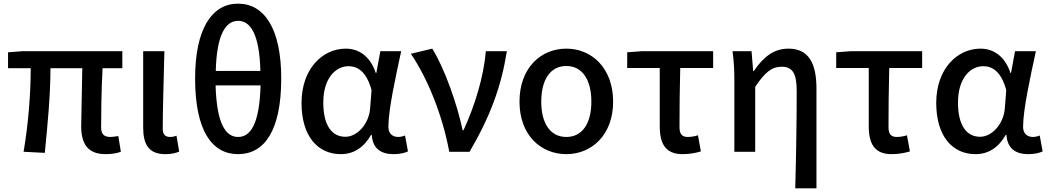

<svg xmlns="http://www.w3.org/2000/svg" viewBox="-20 -830 5734 1050"><path d="M558 13C594 13 622 7 641 0L627 -86C608 -83 594 -81 584 -81C550 -81 533 -95 533 -134C533 -178 534 -341 541 -457H649V-550H103L24 -544V-457H148C148 -317 135 -153 109 0L225 6C240 -144 256 -310 256 -457H430C429 -346 424 -190 424 -140C424 -43 460 13 558 13Z M884 13C920 13 941 7 960 -1L945 -88C933 -83 921 -81 911 -81C885 -81 870 -93 870 -126C870 -246 876 -407 879 -550H763V-133C763 -41 793 13 884 13Z M1405 -363C1399 -149 1349 -81 1282 -81C1216 -81 1165 -149 1159 -363ZM1160 -442C1165 -645 1216 -716 1282 -716C1349 -716 1399 -645 1404 -442ZM1282 -810C1138 -810 1047 -671 1047 -401C1047 -117 1138 13 1282 13C1427 13 1518 -117 1518 -401C1518 -671 1427 -810 1282 -810Z M1844 13C1913 13 1969 -22 2009 -92H2013C2018 -18 2063 13 2132 13C2168 13 2194 6 2211 -2L2195 -89C2183 -84 2170 -81 2158 -81C2127 -81 2104 -99 2104 -136C2104 -231 2144 -411 2174 -550H2060L2038 -431H2035C2003 -527 1938 -564 1871 -564C1744 -564 1629 -454 1629 -267C1629 -87 1716 13 1844 13ZM1869 -82C1793 -82 1748 -147 1748 -269C1748 -403 1816 -468 1886 -468C1935 -468 1984 -440 2012 -337L2004 -236C1997 -152 1934 -82 1869 -82Z M2437 0H2548C2663 -197 2721 -357 2752 -550H2637C2625 -409 2577 -253 2515 -118H2510C2481 -256 2414 -451 2344 -564L2227 -536C2320 -398 2399 -202 2437 0Z M3077 13C3215 13 3333 -91 3333 -274C3333 -459 3215 -564 3077 -564C2938 -564 2821 -459 2821 -274C2821 -91 2938 13 3077 13ZM3077 -81C2988 -81 2940 -157 2940 -274C2940 -392 2988 -469 3077 -469C3166 -469 3214 -392 3214 -274C3214 -157 3166 -81 3077 -81Z M3713 13C3752 13 3787 6 3813 -2L3797 -90C3777 -84 3759 -81 3741 -81C3712 -81 3696 -95 3696 -134C3696 -230 3697 -343 3700 -458H3880V-550H3490L3410 -544V-458H3588V-140C3588 -43 3620 13 3713 13Z M4329 200H4445V-346C4445 -486 4401 -564 4292 -564C4212 -564 4156 -520 4102 -441H4099L4090 -550H3986C3994 -492 3996 -438 3996 -394V0H4110V-355C4164 -436 4201 -465 4255 -465C4315 -465 4337 -427 4337 -332C4337 -183 4334 23 4329 200Z M4856 13C4895 13 4930 6 4956 -2L4940 -90C4920 -84 4902 -81 4884 -81C4855 -81 4839 -95 4839 -134C4839 -230 4840 -343 4843 -458H5023V-550H4633L4553 -544V-458H4731V-140C4731 -43 4763 13 4856 13Z M5315 13C5384 13 5440 -22 5480 -92H5484C5489 -18 5534 13 5603 13C5639 13 5665 6 5682 -2L5666 -89C5654 -84 5641 -81 5629 -81C5598 -81 5575 -99 5575 -136C5575 -231 5615 -411 5645 -550H5531L5509 -431H5506C5474 -527 5409 -564 5342 -564C5215 -564 5100 -454 5100 -267C5100 -87 5187 13 5315 13ZM5340 -82C5264 -82 5219 -147 5219 -269C5219 -403 5287 -468 5357 -468C5406 -468 5455 -440 5483 -337L5475 -236C5468 -152 5405 -82 5340 -82Z"/></svg>

Font: Noto Sans CJK JP Medium
Style: Regular
Weight: 500
Designer: Ryoko NISHIZUKA (kana & ideographs); Paul D. Hunt (Latin, Greek & Cyrillic); Wenlong ZHANG (bopomofo); Sandoll Communica
Foundry: Adobe Systems Incorporated
Version: Version 1.004;PS 1.004;hotconv 1.0.82;makeotf.lib2.5.63406